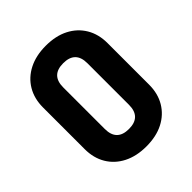

<svg xmlns="http://www.w3.org/2000/svg" viewBox="-206 -871 1011 1011"><g transform="rotate(-45 300.0 -365.0)"><path d="M300 10Q227 10 173 -17.5Q119 -45 89.5 -94.5Q60 -144 60 -210V-520Q60 -586 89.5 -635.5Q119 -685 173 -712.5Q227 -740 300 -740Q374 -740 427.5 -712.5Q481 -685 510.5 -635.5Q540 -586 540 -520V-210Q540 -144 510.5 -94.5Q481 -45 427.5 -17.5Q374 10 300 10ZM300 -120Q390 -120 390 -210V-520Q390 -610 300 -610Q210 -610 210 -520V-210Q210 -120 300 -120Z"/></g></svg>

Font: Tiny ExtraBold
Style: Regular
Weight: 800
Designer: Philipp Nurullin, Konstantin Bulenkov
Foundry: JetBrains
Version: Version 2.251; ttfautohint (v1.8.4.7-5d5b)